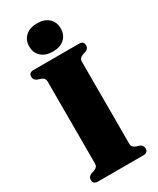

<svg xmlns="http://www.w3.org/2000/svg" viewBox="-228 -976 856 1043"><g transform="rotate(-30 200.0 -455.0)"><path d="M307.5 -91Q307.5 -71 331 -62L352.5 -55.5Q372 -46 372 -26.5Q372 0 342 0H58Q28 0 28 -26.5Q28 -46 47.5 -55.5L69 -62Q92.5 -71 92.5 -91V-609Q92.5 -629 69 -638L47.5 -645Q28 -654 28 -673.5Q28 -700 58 -700H342Q372 -700 372 -673.5Q372 -654 352.5 -645L331 -638Q307.5 -629 307.5 -609ZM200 -733.5Q154.5 -733.5 127.8 -757.2Q101 -781 101 -822Q101 -862 127.8 -886Q154.5 -910 200 -910Q245.5 -910 272 -886Q298.5 -862 298.5 -822Q298.5 -781.5 272 -757.5Q245.5 -733.5 200 -733.5Z"/></g></svg>

Font: Fraunces 144pt Soft Black
Style: Regular
Weight: 900
Version: Version 1.000;[b76b70a41]